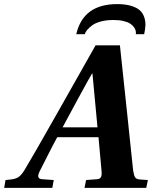

<svg xmlns="http://www.w3.org/2000/svg" viewBox="-44 -912 738 932"><path d="M259.8 -293.9H429.2L404.8 -555.2H402.8Q392.1 -538.1 335.9 -434.8Q279.8 -331.5 259.8 -293.9ZM-23.9 0 -17.1 -38.1 9.8 -41Q32.7 -43.5 46.6 -53Q60.5 -62.5 75.2 -86.9Q109.9 -144 226.1 -349.1L419.9 -691.9H538.1L571.8 -375Q575.7 -338.4 586.9 -230.5Q598.1 -122.6 602.1 -85.9Q605.5 -62.5 611.1 -52.5Q616.7 -42.5 632.8 -41L673.8 -38.1L666 0H366.2L374 -38.1L425.8 -42Q440.4 -42.5 445.6 -51.5Q450.7 -60.5 449.2 -79.1L434.1 -246.1H233.9Q215.3 -212.4 185.5 -153.3Q155.8 -94.2 147.9 -79.1Q130.4 -43.5 161.1 -42L216.8 -38.1L210 0ZM326.2 -746.1Q359.9 -892.1 524.9 -892.1Q564 -892.1 591.8 -883.8Q619.6 -875.5 634.3 -862.3Q648.9 -849.1 655.8 -829.6Q662.6 -810.1 661.9 -790Q661.1 -770 655.8 -746.1H615.2Q616.7 -753.9 614.7 -762.5Q612.8 -771 606 -780.5Q599.1 -790 587.4 -797.6Q575.7 -805.2 554.9 -810.1Q534.2 -814.9 506.8 -814.9Q473.1 -814.9 446.3 -807.9Q419.4 -800.8 403.8 -789.3Q388.2 -777.8 379.4 -767.1Q370.6 -756.3 367.2 -746.1Z"/></svg>

Font: Linguistics Pro
Style: Bold Italic
Weight: 700
Italic angle: -12°
Designer: Stefan Peev, Context Ltd
Foundry: Stefan Peev, Context Ltd
Version: Version 001.000